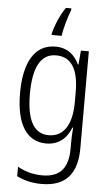

<svg xmlns="http://www.w3.org/2000/svg" viewBox="-65 -807 618 1089"><g transform="rotate(5 244.5 -262.5)"><path d="M296 -756V-766H265C235 -723 209 -661 198 -615V-606H255C259 -645 281 -720 296 -756ZM225 -542C109 -542 48 -440 48 -263C48 -82 111 10 220 10C289 10 337 -29 361 -93H365C362 -60 361 -31 361 -4V27C361 140 313 192 214 192C161 192 116 179 73 155V209C113 229 158 241 214 241C355 241 416 162 416 19V-532H371L364 -452H361C335 -506 294 -542 225 -542ZM233 -493C325 -493 362 -418 362 -294V-237C362 -125 325 -38 230 -38C147 -38 104 -111 104 -263C104 -407 143 -493 233 -493Z"/></g></svg>

Font: Noto Sans Devanagari Condensed Light
Style: Regular
Weight: 300
Width: 3
Designer: Jelle Bosma - Monotype Design Team
Foundry: Monotype Imaging Inc.
Version: Version 2.004